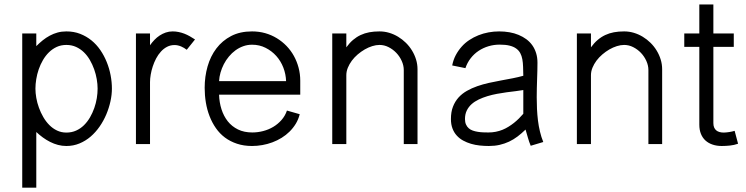

<svg xmlns="http://www.w3.org/2000/svg" viewBox="-20 -655 3393 873"><path d="M81.1 -502.9V198.2H145V-54.7Q159.2 -41.5 174.8 -30Q190.4 -18.6 207.8 -9.8Q225.1 -1 243.7 3.9Q262.2 8.8 281.7 8.8Q313.5 8.8 341.3 -2.7Q369.1 -14.2 392.1 -33.9Q415 -53.7 433.1 -79.8Q451.2 -106 463.4 -135Q475.6 -164.1 482.2 -194.1Q488.8 -224.1 488.8 -252Q488.8 -282.2 482.9 -313Q477.1 -343.8 465.3 -372.8Q453.6 -401.9 436.3 -427.2Q418.9 -452.6 395.8 -471.4Q372.6 -490.2 344.2 -501.2Q315.9 -512.2 281.7 -512.2Q260.3 -512.2 241.7 -507.1Q223.1 -502 206.3 -492.9Q189.5 -483.9 174.3 -471.7Q159.2 -459.5 145 -445.3V-502.9ZM423.8 -252Q423.8 -231.4 420.2 -208.7Q416.5 -186 408.7 -163.8Q400.9 -141.6 389.2 -121.3Q377.4 -101.1 361.8 -85.7Q346.2 -70.3 326.2 -61.3Q306.2 -52.2 281.7 -52.2Q258.8 -52.2 239.3 -61.5Q219.7 -70.8 204.1 -86.7Q188.5 -102.5 176.8 -122.8Q165 -143.1 157 -165.3Q148.9 -187.5 145 -210Q141.1 -232.4 141.1 -252Q141.1 -272.5 144.8 -294.9Q148.4 -317.4 156 -339.6Q163.6 -361.8 175.3 -381.8Q187 -401.9 202.6 -417.2Q218.3 -432.6 238 -441.7Q257.8 -450.7 281.7 -450.7Q305.7 -450.7 325.7 -441.7Q345.7 -432.6 361.3 -417.5Q377 -402.3 388.7 -382.1Q400.4 -361.8 408.2 -339.8Q416 -317.9 419.9 -295.2Q423.8 -272.5 423.8 -252Z M866.7 -475.6Q855 -483.4 842.8 -490.2Q830.6 -497.1 817.9 -502Q805.2 -506.8 792 -509.5Q778.8 -512.2 765.1 -512.2Q748.5 -512.2 733.6 -507.1Q718.8 -502 705.8 -493.4Q692.9 -484.9 681.9 -473.4Q670.9 -461.9 662.1 -449.2V-502.9H598.1V0H662.1V-281.7Q662.1 -297.4 665.3 -315.9Q668.5 -334.5 674.6 -353Q680.7 -371.6 689.9 -389.2Q699.2 -406.7 711.7 -420.4Q724.1 -434.1 739.5 -442.1Q754.9 -450.2 773.9 -450.2Q781.2 -450.2 788.8 -448.5Q796.4 -446.8 803.5 -443.8Q810.5 -440.9 816.9 -437Q823.2 -433.1 829.1 -428.7Z M1284.7 -152.3Q1276.4 -127.9 1260 -109.4Q1243.7 -90.8 1222.4 -78.1Q1201.2 -65.4 1176.5 -59.1Q1151.9 -52.7 1127 -52.7Q1089.8 -52.7 1062 -66.4Q1034.2 -80.1 1015.6 -103.5Q997.1 -127 987.1 -158.2Q977.1 -189.5 976.1 -224.6H1345.2V-288.1Q1345.2 -318.8 1337.6 -347.2Q1330.1 -375.5 1316.4 -400.4Q1302.7 -425.3 1283 -445.8Q1263.2 -466.3 1238.8 -481.2Q1214.4 -496.1 1186 -504.2Q1157.7 -512.2 1126 -512.2Q1071.3 -512.2 1031 -491.2Q990.7 -470.2 963.9 -434.8Q937 -399.4 923.8 -353Q910.6 -306.6 910.6 -255.9Q910.6 -221.7 916 -189Q921.4 -156.2 932.9 -126.7Q944.3 -97.2 961.7 -72.3Q979 -47.4 1002.9 -29.5Q1026.9 -11.7 1057.6 -1.5Q1088.4 8.8 1126 8.8Q1149.4 8.8 1172.9 4.6Q1196.3 0.5 1218.5 -7.8Q1240.7 -16.1 1260.5 -28.3Q1280.3 -40.5 1296.6 -56.6Q1313 -72.8 1325 -92.5Q1336.9 -112.3 1342.8 -135.7ZM976.1 -286.1Q977.1 -305.7 982.7 -325.2Q988.3 -344.7 997.8 -363.3Q1007.3 -381.8 1020.8 -397.9Q1034.2 -414.1 1050.5 -426Q1066.9 -438 1085.9 -444.8Q1105 -451.7 1126 -451.7Q1159.7 -451.7 1187.7 -437.5Q1215.8 -423.3 1236.3 -400.4Q1256.8 -377.4 1268.3 -347.7Q1279.8 -317.9 1280.8 -286.1Z M1490.7 -502.9V0H1554.7V-313Q1554.7 -330.1 1561.5 -346.9Q1568.4 -363.8 1579.8 -379.2Q1591.3 -394.5 1606.4 -407.5Q1621.6 -420.4 1638.4 -430.2Q1655.3 -439.9 1672.6 -445.3Q1689.9 -450.7 1705.6 -450.7Q1727.1 -450.7 1746.8 -440.7Q1766.6 -430.7 1782 -414.6Q1797.4 -398.4 1806.6 -377.9Q1815.9 -357.4 1815.9 -336.4V0H1878.4V-339.8Q1878.4 -362.8 1871.8 -384.3Q1865.2 -405.8 1853.5 -425Q1841.8 -444.3 1825.7 -460.2Q1809.6 -476.1 1790.3 -487.8Q1771 -499.5 1749.5 -505.9Q1728 -512.2 1705.6 -512.2Q1680.2 -512.2 1659.2 -508.3Q1638.2 -504.4 1619.9 -495.8Q1601.6 -487.3 1585.4 -473.6Q1569.3 -460 1554.7 -439.9V-502.9Z M2450.2 -9.3Q2440.9 -32.2 2435.1 -56.9Q2429.2 -81.5 2426 -107.4Q2422.9 -133.3 2421.6 -159.9Q2420.4 -186.5 2420.4 -212.9Q2420.4 -233.4 2420.9 -253.9Q2421.4 -274.4 2422.1 -294.4Q2422.9 -314.5 2423.3 -333.5Q2423.8 -352.5 2423.8 -370.1Q2423.8 -393.6 2417.7 -413.3Q2411.6 -433.1 2400.4 -449Q2389.2 -464.8 2373.3 -476.6Q2357.4 -488.3 2338.1 -496.3Q2318.8 -504.4 2296.4 -508.3Q2273.9 -512.2 2249.5 -512.2Q2225.1 -512.2 2201.2 -507.8Q2177.2 -503.4 2155.3 -494.6Q2133.3 -485.8 2113.8 -472.9Q2094.2 -460 2078.9 -442.6Q2063.5 -425.3 2052.2 -404.1Q2041 -382.8 2036.1 -357.4L2096.2 -345.2Q2104.5 -370.1 2120.1 -390.1Q2135.7 -410.2 2156.2 -423.8Q2176.8 -437.5 2201.2 -444.8Q2225.6 -452.1 2252 -452.1Q2278.8 -452.1 2297.1 -447.5Q2315.4 -442.9 2327.1 -434.3Q2338.9 -425.8 2345.5 -413.6Q2352.1 -401.4 2355 -385.5Q2357.9 -369.6 2358.4 -350.8Q2358.9 -332 2359.4 -310.5Q2336.9 -304.2 2311 -299.1Q2285.2 -293.9 2257.8 -289.1Q2230.5 -284.2 2203.1 -278.1Q2175.8 -272 2150.4 -263.2Q2125 -254.4 2103 -241.9Q2081.1 -229.5 2064.9 -211.7Q2048.8 -193.8 2039.6 -169.9Q2030.3 -146 2030.3 -113.8Q2030.3 -89.4 2037.4 -70.8Q2044.4 -52.2 2056.9 -38.6Q2069.3 -24.9 2085.9 -15.9Q2102.5 -6.8 2121.6 -1.2Q2140.6 4.4 2161.4 6.6Q2182.1 8.8 2202.6 8.8Q2229 8.8 2251.7 3.7Q2274.4 -1.5 2294.7 -11Q2314.9 -20.5 2333.3 -34.4Q2351.6 -48.3 2369.6 -65.9Q2375 -47.4 2380.4 -28.6Q2385.7 -9.8 2393.1 7.8ZM2359.4 -137.7Q2350.1 -127 2339.4 -116.2Q2328.6 -105.5 2316.9 -96.2Q2305.2 -86.9 2292.2 -78.9Q2279.3 -70.8 2264.9 -64.9Q2250.5 -59.1 2234.4 -55.9Q2218.3 -52.7 2200.7 -52.7Q2189 -52.7 2176.5 -53.2Q2164.1 -53.7 2152.1 -55.7Q2140.1 -57.6 2129.6 -61.3Q2119.1 -64.9 2111.3 -71.8Q2103.5 -78.6 2098.9 -88.9Q2094.2 -99.1 2094.2 -113.8Q2094.2 -135.7 2102.3 -152.3Q2110.4 -168.9 2124.3 -181.4Q2138.2 -193.8 2156.7 -202.6Q2175.3 -211.4 2196.3 -217.8Q2217.3 -224.1 2239.7 -228.3Q2262.2 -232.4 2283.7 -235.4Q2305.2 -238.3 2324.7 -240.5Q2344.2 -242.7 2359.4 -245.6Z M2603 -502.9V0H2667V-313Q2667 -330.1 2673.8 -346.9Q2680.7 -363.8 2692.1 -379.2Q2703.6 -394.5 2718.8 -407.5Q2733.9 -420.4 2750.7 -430.2Q2767.6 -439.9 2784.9 -445.3Q2802.2 -450.7 2817.9 -450.7Q2839.4 -450.7 2859.1 -440.7Q2878.9 -430.7 2894.3 -414.6Q2909.7 -398.4 2918.9 -377.9Q2928.2 -357.4 2928.2 -336.4V0H2990.7V-339.8Q2990.7 -362.8 2984.1 -384.3Q2977.5 -405.8 2965.8 -425Q2954.1 -444.3 2938 -460.2Q2921.9 -476.1 2902.6 -487.8Q2883.3 -499.5 2861.8 -505.9Q2840.3 -512.2 2817.9 -512.2Q2792.5 -512.2 2771.5 -508.3Q2750.5 -504.4 2732.2 -495.8Q2713.9 -487.3 2697.8 -473.6Q2681.6 -460 2667 -439.9V-502.9Z M3320.3 -60.1Q3314.9 -58.6 3308.8 -57.1Q3302.7 -55.7 3296.4 -54.7Q3290 -53.7 3283.4 -53Q3276.9 -52.2 3271 -52.2Q3260.3 -52.2 3251.5 -54.7Q3242.7 -57.1 3236.6 -62.3Q3230.5 -67.4 3227.1 -75.4Q3223.6 -83.5 3223.6 -95.2V-441.9H3316.4V-502.9H3223.6V-634.8H3159.7V-502.9H3091.3V-441.9H3159.7V-88.4Q3159.7 -64.5 3167 -46.4Q3174.3 -28.3 3187.7 -16.1Q3201.2 -3.9 3220 2.4Q3238.8 8.8 3261.7 8.8Q3280.3 8.8 3299.1 6.8Q3317.9 4.9 3335.9 -1.5Z"/></svg>

Font: Saysettha
Style: Regular
Weight: 400
Designer: John M. Durdin
Foundry: Lao Script for Windows
Version: Version 2.201